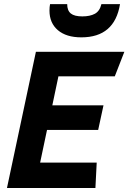

<svg xmlns="http://www.w3.org/2000/svg" viewBox="-20 -933 637 953"><path d="M453.6 0H14.6L158.2 -675.8H597.2L549.8 -554.2H270L239.7 -410.2H493.7L467.3 -288.1H213.4L179.2 -126H460ZM383.8 -747.6Q309.1 -747.6 267.3 -783.2Q225.6 -818.8 225.6 -880.4Q225.6 -898.9 228.5 -912.6H313.5Q313.5 -880.9 331.3 -866.2Q349.1 -851.6 388.7 -851.6Q426.8 -851.6 450.9 -864.7Q475.1 -877.9 483.4 -912.6H575.7Q548.8 -747.6 383.8 -747.6Z"/></svg>

Font: Cadman
Style: Bold Italic
Weight: 700
Italic angle: -12°
Designer: Paul James MIller
Foundry: High-Logic / Made with FontCreator
Version: Version 2.114;March 28, 2021;FontCreator 13.0.0.2683 64-bit